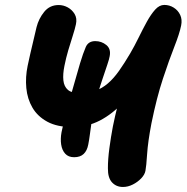

<svg xmlns="http://www.w3.org/2000/svg" viewBox="-20 -732 743 764"><path d="M469.2 12Q442.8 12 425.9 -6.1Q409 -24.2 409.4 -62Q409.2 -97.4 415.2 -142.2Q421.2 -187 429.2 -229Q446.4 -313 466.3 -376.3Q486.2 -439.6 502.2 -477.3Q518.2 -515 521.2 -522L556.4 -435.8Q515.4 -373.6 471.6 -326.1Q427.8 -278.6 377.6 -252.5Q327.4 -226.4 267.2 -226.4Q207.6 -226.4 168.6 -247.5Q129.6 -268.6 109.2 -303.5Q88.8 -338.4 84.7 -381.7Q80.6 -425 90 -470.2Q94.6 -491 100.3 -517.2Q106 -543.4 113.1 -571.6Q120.2 -599.8 125.4 -623.8Q133.8 -657.6 155.8 -684.8Q177.8 -712 213.4 -712Q232.4 -712 249.6 -702.6Q266.8 -693.2 277 -676.1Q287.2 -659 282.2 -635.6Q278.2 -616.6 269.4 -589.4Q260.6 -562.2 251.6 -531.8Q242.6 -501.4 236.4 -470Q229.6 -436.8 232.2 -412.2Q234.8 -387.6 250.3 -374.3Q265.8 -361 299 -361Q333.2 -361 359.9 -370.8Q386.6 -380.6 409.5 -400.3Q432.4 -420 453.6 -450Q474.8 -480 498 -519.4Q515.4 -549.2 531.8 -582.7Q548.2 -616.2 564.4 -645.6Q580.6 -675 597.4 -693.7Q614.2 -712.4 633.8 -712.4Q654.2 -712.4 671.4 -701.6Q688.6 -690.8 697.1 -672.4Q705.6 -654 700.8 -630.6Q694.4 -598.4 673.8 -546.2Q653.2 -494 628.4 -419.1Q603.6 -344.2 582.6 -241.2Q568.6 -168 565.4 -119Q562.2 -70 558.8 -52.6Q556 -37 541.8 -22.2Q527.6 -7.4 508.3 2.3Q489 12 469.2 12ZM275 -106.4Q252.2 -106.4 239.5 -120.4Q226.8 -134.4 223.4 -156.9Q220 -179.4 224.8 -205.6Q232.8 -244.6 245.5 -292.5Q258.2 -340.4 272.5 -389.5Q286.8 -438.6 298.4 -479.6Q311 -521.4 321.3 -544.9Q331.6 -568.4 359 -568.4Q384 -568.4 403.1 -552.9Q422.2 -537.4 416.4 -508.2Q415 -498.4 406.8 -474Q398.6 -449.6 388.1 -418.5Q377.6 -387.4 368.4 -356.4Q359.2 -325.4 354.6 -303.2Q347.6 -267.4 343.8 -241.7Q340 -216 337.5 -196.1Q335 -176.2 331.2 -156.8Q326.6 -132.4 312.9 -119.4Q299.2 -106.4 275 -106.4Z"/></svg>

Font: Shantell Sans Light
Style: Italic
Weight: 300
Italic angle: -11°
Designer: Stephen Nixon, Anya Danilova, Shantell Martin
Foundry: Arrow Type
Version: Version 1.008;[ac192a2d6]